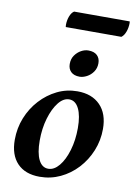

<svg xmlns="http://www.w3.org/2000/svg" viewBox="-96 -930 702 1003"><g transform="rotate(10 255.0 -428.5)"><path d="M186 12Q109 12 67 -32Q25 -76 25 -156Q25 -218 47 -273Q69 -328 108 -370.5Q147 -413 197 -437.5Q247 -462 304 -462Q381 -462 425 -417Q469 -372 469 -291Q469 -230 446.5 -175Q424 -120 385 -78Q346 -36 295 -12Q244 12 186 12ZM223 -37Q254 -37 280.5 -69Q307 -101 323 -155Q339 -209 339 -273Q339 -339 320.5 -376Q302 -413 269 -413Q238 -413 212 -380Q186 -347 170 -293Q154 -239 154 -175Q154 -109 172 -73Q190 -37 223 -37ZM301 -539Q271 -539 255 -554.5Q239 -570 239 -596Q239 -623 252.5 -642Q266 -661 285 -671.5Q304 -682 323 -682Q354 -682 370 -666.5Q386 -651 386 -625Q386 -599 372.5 -579.5Q359 -560 339 -549.5Q319 -539 301 -539ZM480 -782H185Q184 -785 184 -793Q184 -817 192 -838.5Q200 -860 214 -869H509Q509 -868 509.5 -865.5Q510 -863 510 -860Q510 -836 502 -814Q494 -792 480 -782Z"/></g></svg>

Font: Petrona
Style: Bold Italic
Weight: 700
Italic angle: -9°
Designer: Ringo R. Seeber
Foundry: Ringo R. Seeber
Version: Version 2.001; ttfautohint (v1.8.3)